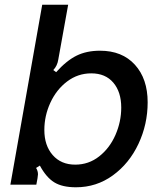

<svg xmlns="http://www.w3.org/2000/svg" viewBox="-20 -783 687 814"><path d="M149 -81 133 -71Q141 -58 141 -44Q141 -41 139 -27L134 0H24L159 -763H269L227 -530Q223 -504 206 -486L218 -477Q262 -526 304.5 -547Q347 -568 404 -568Q498 -568 552 -508.5Q606 -449 606 -349Q606 -256 567 -173Q528 -90 458.5 -39.5Q389 11 302 11Q244 11 210 -10Q176 -31 149 -81ZM494 -327Q494 -393 460.5 -432.5Q427 -472 367 -472Q310 -472 264.5 -437.5Q219 -403 193.5 -347.5Q168 -292 168 -232Q168 -166 203.5 -125.5Q239 -85 299 -85Q356 -85 400.5 -120Q445 -155 469.5 -211Q494 -267 494 -327Z"/></svg>

Font: Open Sauce Sans Medium Italic
Style: Regular
Weight: 500
Italic angle: -10°
Designer: Alfredo Marco Pradil
Foundry: Creative Sauce Fz LLC
Version: Version 1.477